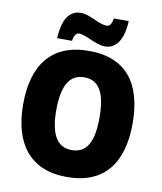

<svg xmlns="http://www.w3.org/2000/svg" viewBox="-99 -1013 931 1102"><g transform="rotate(10 366.0 -461.5)"><path d="M173 -765H260C266 -805 281 -813 293 -813C336 -813 395 -766 452 -766C511 -766 556 -817 561 -933H474C468 -895 455 -885 441 -885C393 -885 336 -932 284 -932C209 -932 179 -865 173 -765ZM685 -358C685 -587 587 -725 367 -725C149 -725 47 -587 47 -359C47 -130 150 10 366 10C586 10 685 -130 685 -358ZM240 -358C240 -494 277 -571 367 -571C456 -571 492 -495 492 -358C492 -221 457 -147 366 -147C278 -147 240 -223 240 -358Z"/></g></svg>

Font: Noto Sans Telugu SemiCondensed Black
Style: Regular
Weight: 900
Width: 4
Designer: Jelle Bosma - Monotype Design Team
Foundry: Monotype Imaging Inc.
Version: Version 2.005